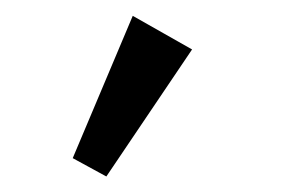

<svg xmlns="http://www.w3.org/2000/svg" viewBox="-20 -735 360 245"><path d="M115.7 -509.8 72.8 -533.2 149.4 -714.8 225.1 -671.9Z"/></svg>

Font: Elstob SemiBold
Style: Regular
Weight: 600
Designer: Peter S. Baker
Version: Version 1.015